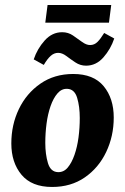

<svg xmlns="http://www.w3.org/2000/svg" viewBox="-20 -730 497 763"><path d="M187 13Q106 13 65.5 -35.5Q25 -84 25 -160Q25 -234 55 -296.5Q85 -359 140.5 -397.5Q196 -436 271 -436Q352 -436 392 -387.5Q432 -339 432 -263Q432 -189 402 -126Q372 -63 317 -25Q262 13 187 13ZM210 -46Q233 -45 249 -64Q265 -83 276 -114.5Q287 -146 292 -184Q297 -222 297 -261Q297 -307 286.5 -341.5Q276 -376 247 -377Q225 -378 208.5 -359Q192 -340 181 -308.5Q170 -277 165 -239Q160 -201 160 -162Q160 -117 170.5 -82Q181 -47 210 -46ZM160 -640 169 -710H422L413 -640ZM322 -469Q299 -469 279.5 -482Q260 -495 243.5 -507.5Q227 -520 211 -520Q195 -520 181.5 -508Q168 -496 154 -472L114 -494Q128 -536 157.5 -569Q187 -602 227 -602Q251 -602 270 -589Q289 -576 306 -563.5Q323 -551 338 -551Q355 -551 367.5 -563.5Q380 -576 394 -599L434 -577Q420 -535 391 -502Q362 -469 322 -469Z"/></svg>

Font: Yrsa
Style: Bold Italic
Weight: 700
Italic angle: -7.10001°
Version: Version 2.004